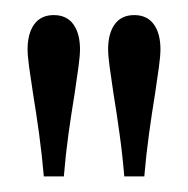

<svg xmlns="http://www.w3.org/2000/svg" viewBox="-20 -726 247 252"><path d="M129 -602.9Q125.9 -623.4 123.9 -638.2Q121.9 -653 121.9 -661.2Q121.9 -682.1 130.6 -694.2Q139.4 -706.2 156.2 -706.2Q173 -706.2 181.8 -694.2Q190.6 -682.1 190.6 -661.2Q190.6 -653 188.6 -638.2Q186.6 -623.4 183.5 -602.9Q179.4 -578.1 175.6 -550.4Q171.8 -522.8 169.4 -494.5H143.1Q140.8 -522.8 136.9 -550.4Q133.1 -578.1 129 -602.9ZM23.4 -602.9Q20.2 -623.4 18.2 -638.2Q16.2 -653 16.2 -661.2Q16.2 -682.1 25 -694.2Q33.8 -706.2 50.6 -706.2Q67.4 -706.2 76.2 -694.2Q85 -682.1 85 -661.2Q85 -653 83 -638.2Q81 -623.4 77.9 -602.9Q73.8 -578.1 69.9 -550.4Q66.1 -522.8 63.8 -494.5H37.5Q35.1 -522.8 31.3 -550.4Q27.5 -578.1 23.4 -602.9Z"/></svg>

Font: Didactic
Style: Regular
Weight: 400
Designer: Tyler Finck
Foundry: Etcetera Type Co
Version: Version 3.007;FEAKit 1.0